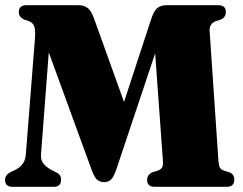

<svg xmlns="http://www.w3.org/2000/svg" viewBox="-20 -720 937 740"><path d="M215.5 -27.5Q215.5 0 186.5 0H28.5Q-0.5 0 -0.5 -26.5Q-0.5 -45 20 -56.5L30 -61Q49 -68.5 63.2 -83.5Q77.5 -98.5 79.5 -124L114.5 -568.5Q117 -600 112.8 -615.8Q108.5 -631.5 92.5 -638L72 -645Q52.5 -654.5 52.5 -673.5Q52.5 -700 82 -700H283Q304 -700 318 -689Q332 -678 343 -647L458 -327L562 -644.5Q573 -678.5 586.5 -689.2Q600 -700 623.5 -700H821Q850.5 -700 850.5 -673.5Q850.5 -654 832 -645L810.5 -638Q785.5 -628 788 -599L822 -98Q823.5 -80 828 -73Q832.5 -66 844.5 -62L865.5 -55.5Q883 -47.5 883 -28Q883 0 853.5 0H576.5Q547 0 547 -26.5Q547 -46 566 -55.5L587 -62Q599.5 -66.5 604.2 -73.8Q609 -81 608 -98.5L578 -514.5L428 -66Q417 -35.5 406.8 -26.8Q396.5 -18 382.5 -18Q367 -18 355.8 -26Q344.5 -34 332 -68.5L168 -518L138 -124.5Q136 -102 149.8 -86.5Q163.5 -71 190 -59L202.5 -52.5Q215.5 -44 215.5 -27.5Z"/></svg>

Font: Fraunces 144pt Soft Black
Style: Regular
Weight: 900
Version: Version 1.000;[b76b70a41]